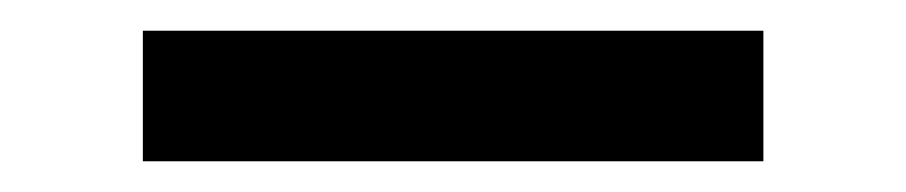

<svg xmlns="http://www.w3.org/2000/svg" viewBox="-20 -20 590 125"><path d="M73 85V0H477V85Z"/></svg>

Font: Lode Dark
Style: Bold
Weight: 700
Monospace: yes
Designer: Belleve Invis
Foundry: Belleve Invis
Version: Version 29.2.0; ttfautohint (v1.8.3)